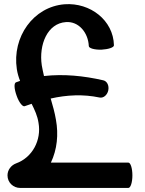

<svg xmlns="http://www.w3.org/2000/svg" viewBox="-20 -865 713 947"><path d="M101 -341C113 -345 124 -349 136 -353C151 -323 165 -293 170 -259C185 -174 140 -88 59 -59C35 -50 17 -27 17 0C17 35 45 62 80 62H613C624 62 633 35 633 0C633 -35 624 -63 613 -63H231C262 -128 269 -202 256 -274C250 -310 240 -345 230 -379C309 -397 391 -401 471 -384C490 -380 509 -396 514 -419C519 -443 508 -465 489 -469C393 -491 294 -501 197 -490C193 -508 189 -525 186 -543C171 -645 214 -750 305 -756C368 -761 415 -704 418 -638C418 -627 446 -619 481 -620C515 -622 543 -631 542 -642C539 -765 425 -853 299 -844C144 -832 39 -682 63 -524C66 -504 72 -484 79 -466C72 -464 65 -461 59 -459C48 -455 50 -426 62 -393C73 -361 91 -338 101 -341Z"/></svg>

Font: Nupuram
Style: Bold
Weight: 700
Designer: Santhosh Thottingal (santhosh.thottingal@gmail.com)
Foundry: SMC
Version: Version 1.000